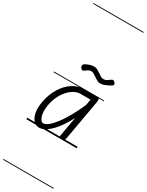

<svg xmlns="http://www.w3.org/2000/svg" viewBox="-411 -1281 1350 1760"><g transform="rotate(30 264.0 -401.0)"><path d="M133.5 9Q99.5 9 74.2 -17.2Q49 -43.5 39.2 -92.2Q29.5 -141 41.5 -208Q58 -298.5 99 -364Q140 -429.5 193.8 -465Q247.5 -500.5 302 -500.5H462.5Q475 -500.5 477.5 -489.2Q480 -478 476.5 -458.5L400.5 -28Q399.5 -23 393.8 -11.5Q388 0 364 0Q345 0 341.8 -9Q338.5 -18 340 -25.5L377 -235Q343.5 -166 301.5 -110.8Q259.5 -55.5 216 -23.2Q172.5 9 133.5 9ZM102 -211Q89.5 -136.5 105.5 -90.5Q121.5 -44.5 145.5 -44.5Q179.5 -44.5 223.8 -90Q268 -135.5 315 -213.2Q362 -291 404 -387.5L415 -449.5H307Q266 -449.5 223.8 -420Q181.5 -390.5 148.5 -337Q115.5 -283.5 102 -211ZM133.5 9Q99.5 9 74.2 -17.2Q49 -43.5 39.2 -92.2Q29.5 -141 41.5 -208Q58 -298.5 99 -364Q140 -429.5 193.8 -465Q247.5 -500.5 302 -500.5H462.5Q475 -500.5 477.5 -489.2Q480 -478 476.5 -458.5L400.5 -28Q399.5 -23 393.8 -11.5Q388 0 364 0Q345 0 341.8 -9Q338.5 -18 340 -25.5L377 -235Q343.5 -166 301.5 -110.8Q259.5 -55.5 216 -23.2Q172.5 9 133.5 9ZM102 -211Q89.5 -136.5 105.5 -90.5Q121.5 -44.5 145.5 -44.5Q179.5 -44.5 223.8 -90Q268 -135.5 315 -213.2Q362 -291 404 -387.5L415 -449.5H307Q266 -449.5 223.8 -420Q181.5 -390.5 148.5 -337Q115.5 -283.5 102 -211ZM410.5 -622Q397.5 -622 382.2 -630.5Q367 -639 351.2 -650.5Q335.5 -662 320.2 -670.5Q305 -679 291.5 -679Q272.5 -679 259.2 -670.2Q246 -661.5 230 -649Q223 -644 216 -645Q209 -646 203 -651.2Q197 -656.5 193.5 -664.2Q190 -672 190 -680Q190 -688.5 195.2 -695.2Q200.5 -702 219 -710Q236.5 -718.5 255.8 -723.8Q275 -729 298.5 -729Q313 -729 329.2 -720.2Q345.5 -711.5 361.5 -700.2Q377.5 -689 392.2 -680.2Q407 -671.5 419 -671.5Q444 -671.5 458 -681.8Q472 -692 491 -704.5Q501.5 -711.5 511.2 -707.2Q521 -703 527.2 -694.2Q533.5 -685.5 533.5 -678.5Q533.5 -669.5 526 -664Q518.5 -658.5 500.5 -649Q482 -640 461 -631Q440 -622 410.5 -622ZM-5 420.5H528V428.5H-5ZM-5 -16H528V0H-5ZM-5 -505.5H528V-497.5H-5ZM-5 -1230H528V-1222H-5Z"/></g></svg>

Font: Edu VIC WA NT Pre Guide
Style: Regular
Weight: 400
Designer: Tina and Corey Anderson, Eben Sorkin, Mirko Velimirovic
Foundry: Google for Education
Version: Version 1.000